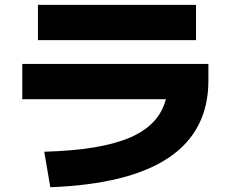

<svg xmlns="http://www.w3.org/2000/svg" viewBox="-20 -742 978 803"><path d="M165 -107.4 190.4 41C630.9 24.4 851.6 -124 851.6 -405.3V-474.6H73.2V-327.1H673.8C635.7 -182.6 480 -116.7 165 -107.4ZM138.7 -574.2H799.8V-721.7H138.7Z"/></svg>

Font: Pretendard Black
Style: Regular
Weight: 900
Designer: Base glyphs from Inter by Rasmus Andersson; Hangeul glyphs from Noto Sans CJK(Source Han Sans) by Jang Soo-young and Kan
Foundry: Kil Hyung-jin
Version: Version 1.309;Glyphs 3.2 (3225)